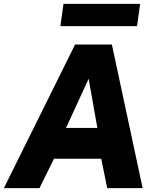

<svg xmlns="http://www.w3.org/2000/svg" viewBox="-60 -972 812 992"><path d="M328 -742H518L677 0H494L463 -152H219L144 0H-40ZM443 -311 398 -565 281 -311ZM648 -837H252L268 -952H664Z"/></svg>

Font: Morrison ExtraBold
Style: Regular
Weight: 800
Designer: Pablo Impallari, Rodrigo Fuenzalida (Modified by Dan O. Williams)
Version: Version 0.03;June 6, 2019;FontCreator 11.5.0.2425 64-bit; tt